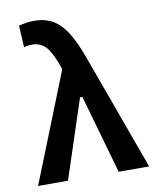

<svg xmlns="http://www.w3.org/2000/svg" viewBox="-84 -809 719 875"><g transform="rotate(-10 276.0 -372.0)"><path d="M21 0Q48 -67.5 77 -140.5Q106 -213.5 133.5 -282.5Q154 -334.5 176.8 -391.5Q199.5 -448.5 222 -505Q198 -578 172.5 -608.8Q147 -639.5 104 -639.5Q98 -639.5 88.2 -638.2Q78.5 -637 68 -634L62.5 -734.5Q77.5 -738.5 95.2 -741.5Q113 -744.5 133 -744.5Q182 -744.5 218 -724.5Q254 -704.5 282.5 -660.5Q311 -616.5 337.5 -543.5L434 -278.5Q457.5 -213.5 474.5 -166.5Q491.5 -119.5 505.8 -80.5Q520 -41.5 535 0H394Q378.5 -55 362.8 -110.2Q347 -165.5 331 -221.5L290.5 -364.5H279.5L231.5 -219Q213 -161.5 195 -107.5Q177 -53.5 159.5 0Z"/></g></svg>

Font: Commissioner SemiBold
Style: Regular
Weight: 600
Designer: Kostas Bartsokas
Foundry: Kostas Bartsokas
Version: Version 1.000; ttfautohint (v1.8.3)